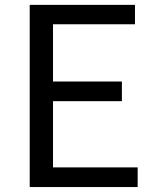

<svg xmlns="http://www.w3.org/2000/svg" viewBox="-20 -753 628 773"><path d="M99.6 0V-733.4H523.4V-655.3H193.4V-424.8H470.7V-345.7H193.4V-79.1H534.2V0Z"/></svg>

Font: Taipei Sans TC Beta
Style: Regular
Weight: 400
Designer: JT Foundry
Foundry: JT Foundry
Version: Version 1.000